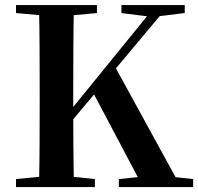

<svg xmlns="http://www.w3.org/2000/svg" viewBox="-20 -761 807 781"><path d="M138.6 0Q140.6 -85.2 141 -171.8Q141.4 -258.5 141.4 -346.1V-393.6Q141.4 -481.3 141 -567.7Q140.6 -654.1 138.6 -740.5H280.6Q278.9 -655.6 278.4 -568.4Q277.9 -481.3 277.9 -393.6V-314.3Q277.9 -246.9 278.4 -166.8Q278.9 -86.6 280.6 0ZM45.1 0V-32.6L198.2 -47.3H225.2L366 -32.6V0ZM45.1 -707.9V-740.5H374.3V-707.9L225.2 -694.2H198.2ZM463.4 0V-32.6L605.9 -47.3H628.5L765.7 -32.6V0ZM474 -707.9V-740.5H731.4V-707.9L619.9 -694.2L592.4 -692.9ZM206.2 -190.2 203.7 -255.1H221.6L244.9 -285.3L615 -740.5H667.3ZM561.9 0 355.8 -389.9 445.2 -494.7 716.2 0Z"/></svg>

Font: Early Summer Mincho VF
Style: Regular
Weight: 250
Designer: GuiWonder
Version: Version 1.002